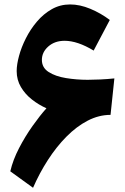

<svg xmlns="http://www.w3.org/2000/svg" viewBox="-20 -848 576 882"><path d="M27.3 -61Q39.6 -113.8 67.6 -167.7Q95.7 -221.7 129.6 -269.5Q163.6 -317.4 193.4 -350.6Q158.2 -366.2 127 -390.6Q95.7 -415 76.2 -448Q56.6 -481 56.6 -521.5Q56.6 -551.3 67.4 -591.1Q78.1 -630.9 98.9 -672.1Q119.6 -713.4 149.7 -748.8Q179.7 -784.2 218 -805.9Q256.3 -827.6 302.2 -827.6Q346.7 -827.6 394.8 -807.6Q442.9 -787.6 484.4 -756.3L410.2 -615.7Q335.9 -660.6 276.9 -660.6Q231.4 -660.6 201.9 -634.5Q172.4 -608.4 172.4 -572.8Q172.4 -537.1 203.6 -517.1Q234.9 -497.1 283.4 -489.3Q332 -481.4 382.8 -481.4Q407.2 -481.4 439.9 -482.9Q472.7 -484.4 505.4 -487.8L487.8 -320.3Q434.1 -320.3 382.8 -293.7Q331.5 -267.1 285.2 -220.2Q238.8 -173.3 200 -113Q161.1 -52.7 131.8 14.6Z"/></svg>

Font: Pinar DS4-ExtraBold
Style: Regular
Weight: 800
Designer: Amin Abedi
Version: Version 2.000